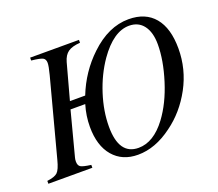

<svg xmlns="http://www.w3.org/2000/svg" viewBox="-147 -826 1139 1005"><g transform="rotate(-20 422.5 -324.0)"><path d="M222 -368H307Q353 -485 442 -569Q544 -666 656 -666Q750 -666 800 -606Q850 -546 850 -433Q850 -318 795.5 -217Q741 -116 654 -53Q559 18 462 18Q375 18 324.5 -41Q274 -100 274 -205Q274 -266 292 -326H210L146 -82Q143 -72 143 -60Q143 -38 155.5 -30Q168 -22 213 -16V0H-32V-16Q10 -21 26 -36Q42 -51 55 -102L169 -532Q181 -578 181 -596Q181 -617 166.5 -624.5Q152 -632 104 -637V-653H376V-637Q331 -634 308.5 -618Q286 -602 276 -566ZM756 -490Q756 -557 727.5 -595Q699 -633 647 -633Q560 -633 478 -516Q427 -442 397.5 -350Q368 -258 368 -172Q368 -15 477 -15Q561 -15 632 -110Q688 -185 722 -293.5Q756 -402 756 -490Z"/></g></svg>

Font: STIX
Style: Italic
Weight: 400
Italic angle: -16.33°
Designer: MicroPress Inc., with final additions and corrections provided by Coen Hoffman, Elsevier (retired)
Version: Version 1.1.1